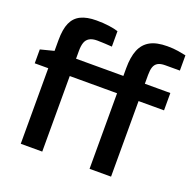

<svg xmlns="http://www.w3.org/2000/svg" viewBox="-134 -905 1049 1041"><g transform="rotate(20 391.0 -384.5)"><path d="M92 0V-436H14V-516L92 -536V-598Q92 -661 108.5 -698Q125 -735 160 -752Q195 -769 250 -769Q290 -769 322.5 -764.5Q355 -760 376 -753V-664Q359 -665 335.5 -666.5Q312 -668 291 -668Q262 -668 245.5 -658Q229 -648 222.5 -629Q216 -610 216 -581V-536H550V-436H216V0ZM489 0V-436H411V-516L489 -536V-581Q489 -645 506 -686.5Q523 -728 560 -748.5Q597 -769 659 -769Q694 -769 721 -764.5Q748 -760 767 -756V-668H683Q655 -668 640 -659Q625 -650 619 -632.5Q613 -615 613 -587V-536H760V-436H613V0Z"/></g></svg>

Font: Exo Thin SemiBold
Style: Regular
Weight: 600
Version: Version 2.000